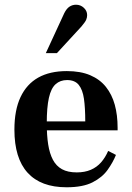

<svg xmlns="http://www.w3.org/2000/svg" viewBox="-20 -782 559 813"><path d="M262 11Q153 11 97 -50.5Q41 -112 41 -233Q41 -316 67 -371Q93 -426 142 -453.5Q191 -481 263 -481Q321 -481 362 -463.5Q403 -446 428.5 -414Q454 -382 466 -338.5Q478 -295 478 -241V-230H126V-268H341Q341 -325 335.5 -363.5Q330 -402 313.5 -422.5Q297 -443 264 -443Q235 -443 215.5 -425.5Q196 -408 187 -367.5Q178 -327 178 -260Q178 -209 184 -170.5Q190 -132 204 -105.5Q218 -79 242.5 -65.5Q267 -52 305 -52Q339 -52 364.5 -63Q390 -74 408 -94.5Q426 -115 438 -143L471 -126Q458 -94 435.5 -62.5Q413 -31 372 -10Q331 11 262 11ZM174 -557 252 -726Q262 -746 274.5 -754Q287 -762 302 -762Q321 -762 335 -749Q349 -736 349 -718Q349 -708 345 -698.5Q341 -689 325 -670L221 -557Z"/></svg>

Font: Frank Ruhl Libre SemiBold
Style: Regular
Weight: 600
Designer: Yanek Iontef
Foundry: Fontef
Version: Version 6.003;gftools[0.9.30]